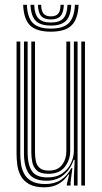

<svg xmlns="http://www.w3.org/2000/svg" viewBox="-20 -773 427 800"><path d="M165 7.5Q124.2 7.5 100.8 -6.1Q77.2 -19.8 66.1 -41.1Q55 -62.5 52 -86.4Q49 -110.2 49 -130.8V-600H64.5V-133.2Q64.5 -113.8 67.2 -91.8Q70 -69.8 80 -50.2Q90 -30.8 111.2 -18.5Q132.5 -6.2 169.5 -6.2Q206.8 -6.2 233.5 -23.4Q260.2 -40.5 277.2 -72.5H281.5L274 -13.2V0H258.5V-5.8L268 -46H265Q247.8 -20.2 223.2 -6.4Q198.8 7.5 165 7.5ZM318.8 0V-600H334V0ZM181.8 -48.8Q148.5 -48.8 133.5 -62.8Q118.5 -76.8 114.5 -97.6Q110.5 -118.5 110.5 -138.5V-600H125.8V-139.5Q125.8 -120.5 129.1 -102.8Q132.5 -85 144.8 -73.6Q157 -62.2 183.8 -62.2Q220.5 -62.2 238.5 -86Q256.5 -109.8 256.5 -142.8V-600H272.5V-144Q272.5 -106.2 249.9 -77.5Q227.2 -48.8 181.8 -48.8ZM173.2 -20Q121.5 -20.2 100.6 -49.2Q79.8 -78.2 79.8 -134.2V-600H95.2V-136Q95.2 -87.8 112.6 -60.8Q130 -33.8 178.5 -33.8Q215 -33.8 239.4 -50.6Q263.8 -67.5 275.8 -93.2Q287.8 -119 287.8 -145.2V-600H303.2V0H288V-37.2L291.2 -107H287.2Q274.2 -69.2 245.6 -44.5Q217 -19.8 173.2 -20ZM192 -641Q132.2 -641 105.5 -667Q78.8 -693 76.5 -753H92Q94 -699.8 117.2 -676.8Q140.5 -653.8 192 -653.8Q243.2 -653.8 266.5 -676.8Q289.8 -699.8 292 -753H307.5Q304.8 -693 278 -667Q251.2 -641 192 -641ZM192 -666.5Q148.2 -666.5 128.6 -686.5Q109 -706.5 107.2 -753H122.5Q124 -713.5 140.1 -696.4Q156.2 -679.2 192 -679.2Q227.8 -679.2 243.8 -696.4Q259.8 -713.5 261.2 -753H276.8Q274.8 -706.5 255.1 -686.5Q235.5 -666.5 192 -666.5ZM192 -692Q164 -692 151.5 -706.1Q139 -720.2 138 -753H151.5Q151.8 -727 161.6 -715.9Q171.5 -704.8 192 -704.8Q212.5 -704.8 222.4 -715.9Q232.2 -727 232.2 -753H246Q244.8 -720.2 232.2 -706.1Q219.8 -692 192 -692Z"/></svg>

Font: Big Shoulders Inline Display Medium
Style: Regular
Weight: 500
Designer: Patric King
Foundry: XO Type Co
Version: Version 1.000